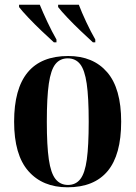

<svg xmlns="http://www.w3.org/2000/svg" viewBox="-20 -786 576 816"><path d="M267 10Q161 10 100.5 -59Q40 -128 40 -269Q40 -548 270 -548Q376 -548 435.5 -479Q495 -410 495 -269Q495 -128 437.5 -59Q380 10 267 10ZM269 0Q302 0 321.5 -25Q341 -50 349 -108.5Q357 -167 357 -269Q357 -372 348.5 -430.5Q340 -489 320.5 -513.5Q301 -538 268 -538Q235 -538 215.5 -513.5Q196 -489 187.5 -430.5Q179 -372 179 -269Q179 -167 187.5 -108.5Q196 -50 216 -25Q236 0 269 0ZM209 -606Q187 -626 157 -654.5Q127 -683 100.5 -711Q74 -739 61 -756V-766H149Q162 -734 181.5 -692.5Q201 -651 220 -618V-606ZM375 -606Q353 -626 323 -654.5Q293 -683 266.5 -711Q240 -739 227 -756V-766H315Q327 -734 346.5 -692.5Q366 -651 385 -618V-606Z"/></svg>

Font: Noto Serif Display Condensed
Style: Bold
Weight: 700
Width: 3
Designer: Monotype Design Team
Foundry: Monotype Imaging Inc.
Version: Version 2.009